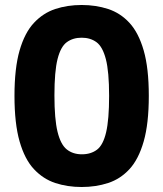

<svg xmlns="http://www.w3.org/2000/svg" viewBox="-20 -736 654 769"><path d="M307 13Q250 13 201.5 -3Q153 -19 116 -58.5Q79 -98 58.5 -169.5Q38 -241 38 -352Q38 -463 58.5 -534Q79 -605 116 -644.5Q153 -684 201.5 -700Q250 -716 307 -716Q364 -716 413 -700Q462 -684 498.5 -644.5Q535 -605 555.5 -534Q576 -463 576 -352Q576 -241 555.5 -169.5Q535 -98 498.5 -58.5Q462 -19 413 -3Q364 13 307 13ZM308 -118Q344 -118 368.5 -136.5Q393 -155 405 -206Q417 -257 417 -352Q417 -449 404 -499Q391 -549 366.5 -567Q342 -585 307 -585Q272 -585 247.5 -567Q223 -549 210.5 -499.5Q198 -450 198 -354Q198 -259 210.5 -208Q223 -157 247.5 -137.5Q272 -118 308 -118Z"/></svg>

Font: Ruda SemiBold
Style: Bold
Weight: 900
Designer: Mariela Monsalve and Angelina Sanchez
Foundry: Mariela Monsalve and Angelina Sanchez
Version: Version 2.000